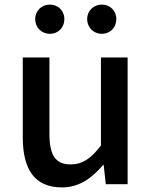

<svg xmlns="http://www.w3.org/2000/svg" viewBox="-20 -801 660 835"><path d="M249 14C324 14 378 -25 428 -83H431L440 0H535V-551H419V-168C374 -110 338 -86 287 -86C223 -86 195 -124 195 -218V-551H79V-204C79 -64 131 14 249 14ZM197 -654C234 -654 260 -682 260 -718C260 -753 234 -781 197 -781C160 -781 133 -753 133 -718C133 -682 160 -654 197 -654ZM423 -654C460 -654 486 -682 486 -718C486 -753 460 -781 423 -781C386 -781 359 -753 359 -718C359 -682 386 -654 423 -654Z"/></svg>

Font: GenYoGothic2 TW M
Style: Regular
Weight: 500
Version: Version 2.100;PS 2.1;hotconv 16.6.51;makeotf.lib2.5.65220 DE